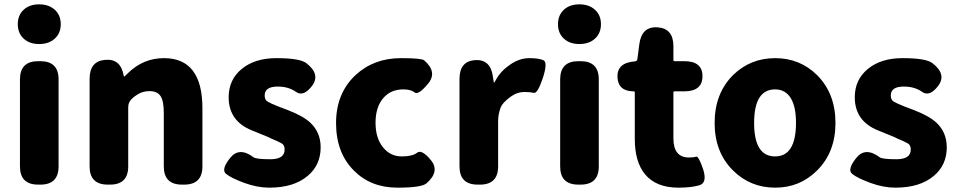

<svg xmlns="http://www.w3.org/2000/svg" viewBox="-20 -851 4415 885"><path d="M156 0Q72 0 72 -84V-485Q72 -569 156 -569H166Q250 -569 250 -485V-84Q250 0 166 0ZM160.5 -648Q116 -648 89 -673Q62 -698 62 -739.5Q62 -781 89 -806Q116 -831 160.5 -831Q205 -831 232.5 -806Q260 -781 260 -739.5Q260 -698 232.5 -673Q205 -648 160.5 -648Z M477 0Q393 0 393 -84V-487Q393 -569 464 -575Q536 -582 550 -503Q551 -498 552.5 -498Q554 -498 571 -515Q641 -583 736 -583Q913 -583 913 -352V-84Q913 0 829 0H819Q735 0 735 -84V-330Q735 -387 719.5 -409Q704 -431 669 -431Q641 -431 618 -418Q599 -407 588 -396Q571 -380 571 -357V-84Q571 0 487 0Z M1221 14Q1166 14 1106 -8Q1046 -30 1022 -49.5Q998 -69 1040 -122Q1082 -176 1149 -126Q1161 -117 1226.5 -117Q1292 -117 1292 -162Q1292 -182 1278.5 -190Q1265 -198 1229 -213L1217 -219Q1179 -235 1141 -250Q1034 -293 1034 -403Q1034 -484 1094.5 -533.5Q1155 -583 1254 -583Q1362 -583 1392 -560Q1458 -509 1419 -456Q1379 -403 1344.5 -427.5Q1310 -452 1260 -452Q1200 -452 1200 -411Q1200 -391 1213 -383Q1226 -375 1261 -361L1308 -343Q1376 -317 1410 -286Q1458 -241 1458 -172Q1458 -90 1398 -40Q1334 14 1221 14Z M1812 14Q1689 14 1611 -65Q1529 -147 1529 -284Q1529 -421 1619 -505Q1703 -583 1828 -583Q1923 -583 1935 -573Q1998 -519 1953 -465Q1908 -411 1891 -425Q1874 -439 1839 -439Q1780 -439 1745.5 -397.5Q1711 -356 1711 -285.5Q1711 -215 1745 -172.5Q1779 -130 1832 -130Q1881 -130 1902.5 -147Q1924 -164 1966 -113Q2009 -61 1946 -6Q1923 14 1812 14Z M2182 0Q2098 0 2098 -84V-487Q2098 -569 2170 -574Q2242 -578 2252 -497L2255 -478Q2256 -470 2257.5 -470Q2259 -470 2267 -485Q2289 -525 2334 -555Q2376 -583 2419.5 -583Q2463 -583 2484.5 -573.5Q2506 -564 2482 -491Q2458 -419 2440.5 -423Q2423 -427 2398 -427Q2363 -427 2332 -404Q2296 -377 2288 -356Q2276 -325 2276 -292V-84Q2276 0 2192 0Z M2646 0Q2562 0 2562 -84V-485Q2562 -569 2646 -569H2656Q2740 -569 2740 -485V-84Q2740 0 2656 0ZM2650.5 -648Q2606 -648 2579 -673Q2552 -698 2552 -739.5Q2552 -781 2579 -806Q2606 -831 2650.5 -831Q2695 -831 2722.5 -806Q2750 -781 2750 -739.5Q2750 -698 2722.5 -673Q2695 -648 2650.5 -648Z M3107 14Q3004 14 2953 -48Q2906 -105 2906 -211V-425Q2906 -430 2901 -430Q2829 -430 2826 -496Q2824 -562 2906 -568Q2917 -569 2918 -579L2927 -648Q2938 -730 3011 -725Q3084 -720 3084 -638V-574Q3084 -569 3089 -569H3134Q3218 -569 3218 -500Q3218 -430 3134 -430H3089Q3084 -430 3084 -425V-213Q3084 -125 3156 -125Q3177 -125 3188.5 -129Q3200 -133 3221 -71Q3241 -8 3203.5 3Q3166 14 3107 14Z M3359 -65Q3274 -149 3274 -284.5Q3274 -420 3359 -505Q3439 -583 3553 -583Q3667 -583 3746 -505Q3831 -420 3831 -284.5Q3831 -149 3746 -65Q3667 14 3553 14Q3439 14 3359 -65ZM3649 -285Q3649 -358 3626 -397Q3601 -439 3553 -439Q3456 -439 3456 -284.5Q3456 -130 3552.5 -130Q3649 -130 3649 -285Z M4107 14Q4052 14 3992 -8Q3932 -30 3908 -49.5Q3884 -69 3926 -122Q3968 -176 4035 -126Q4047 -117 4112.5 -117Q4178 -117 4178 -162Q4178 -182 4164.5 -190Q4151 -198 4115 -213L4103 -219Q4065 -235 4027 -250Q3920 -293 3920 -403Q3920 -484 3980.5 -533.5Q4041 -583 4140 -583Q4248 -583 4278 -560Q4344 -509 4305 -456Q4265 -403 4230.5 -427.5Q4196 -452 4146 -452Q4086 -452 4086 -411Q4086 -391 4099 -383Q4112 -375 4147 -361L4194 -343Q4262 -317 4296 -286Q4344 -241 4344 -172Q4344 -90 4284 -40Q4220 14 4107 14Z"/></svg>

Font: Resource Han Rounded KR Heavy
Style: Regular
Weight: 900
Designer: Cyano Hao (round all glyphs); Ryoko NISHIZUKA 西塚涼子 (kana, bopomofo & ideographs); Paul D. Hunt (Latin, Greek & Cyrillic)
Foundry: Cyano Hao
Version: 0.990